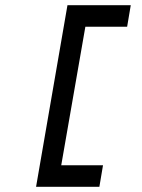

<svg xmlns="http://www.w3.org/2000/svg" viewBox="-20 -645 548 740"><path d="M363 75 377 -8H216L309 -542H470L484 -625H240L119 75Z"/></svg>

Font: Charger Monospace
Style: Regular
Weight: 400
Designer: Jasper
Foundry: Cannot Into Space Fonts
Version: Version 0.980